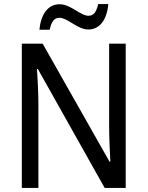

<svg xmlns="http://www.w3.org/2000/svg" viewBox="-20 -930 730 950"><path d="M175 -783H226C234 -822 248 -842 274 -842C314 -842 364 -784 417 -784C473 -784 509 -832 516 -910H466C457 -873 445 -852 418 -852C378 -852 330 -909 275 -909C215 -909 182 -856 175 -783ZM602 0V-714H520V-302C520 -247 524 -172 526 -130H522L191 -714H88V0H170V-413C170 -475 166 -539 163 -589H167L498 0Z"/></svg>

Font: Noto Sans Lao SemiCondensed
Style: Regular
Weight: 400
Width: 4
Designer: Monotype Design Team
Foundry: Monotype Imaging Inc.
Version: Version 2.003